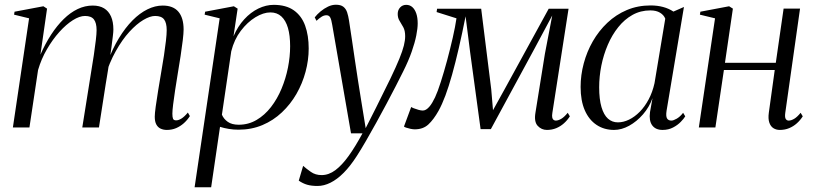

<svg xmlns="http://www.w3.org/2000/svg" viewBox="-20 -539 3444 812"><path d="M179 -502.5 151 -308Q171.5 -354.5 196.2 -392.5Q221 -430.5 249.2 -458.2Q277.5 -486 308.5 -500.8Q339.5 -515.5 372 -515.5Q401 -515.5 420.2 -503.8Q439.5 -492 449.5 -469.5Q459.5 -447 459.5 -414Q459.5 -404.5 457.2 -385.5Q455 -366.5 451.5 -340.5Q448 -314.5 443.5 -284L435 -277Q456 -333.5 483 -377.8Q510 -422 540.5 -452.8Q571 -483.5 603.5 -499.5Q636 -515.5 668 -515.5Q712.5 -515.5 734.5 -489.5Q756.5 -463.5 756.5 -414Q756.5 -398.5 753 -369Q749.5 -339.5 743.8 -302.2Q738 -265 731.5 -226Q725.5 -190.5 720.5 -156.8Q715.5 -123 712.2 -97.2Q709 -71.5 709 -58Q709 -43.5 711.8 -36.8Q714.5 -30 725 -30Q735 -30 747.2 -37.5Q759.5 -45 774.5 -63L783 -48Q772.5 -31.5 757.8 -18.2Q743 -5 725 2.8Q707 10.5 685.5 10.5Q671 10.5 659.2 5Q647.5 -0.5 641 -12.8Q634.5 -25 634.5 -45.5Q634.5 -58.5 638.5 -88Q642.5 -117.5 648.8 -156Q655 -194.5 662 -235Q668.5 -271 673.5 -304.8Q678.5 -338.5 681.8 -366.5Q685 -394.5 685 -411.5Q685 -442 674 -456.8Q663 -471.5 636 -471.5Q614.5 -471.5 586 -454.5Q557.5 -437.5 527.2 -404.5Q497 -371.5 469.8 -323Q442.5 -274.5 423.5 -212L441.5 -273Q439.5 -260 437 -244Q434.5 -228 431.8 -212Q429 -196 427 -183L398.5 0H328L365.5 -235Q371.5 -271 376.8 -305.8Q382 -340.5 385.2 -368.5Q388.5 -396.5 388.5 -411.5Q388.5 -442 377.2 -456.8Q366 -471.5 339.5 -471.5Q316.5 -471.5 288 -453.5Q259.5 -435.5 231 -403.8Q202.5 -372 178.5 -330.8Q154.5 -289.5 141 -243L104.5 0H34.5L103 -461.5L39.5 -477L41.5 -489.5L163.5 -512.5Z M803 253 909 -461.5 845.5 -477 847.5 -489.5 969 -512.5 985 -502.5 967.5 -385.5Q985.5 -427.5 1012.8 -457.2Q1040 -487 1072.5 -502.8Q1105 -518.5 1137.5 -518.5Q1190 -518.5 1222.8 -495.2Q1255.5 -472 1270.5 -430.5Q1285.5 -389 1285.5 -334Q1285.5 -284.5 1272.2 -235.2Q1259 -186 1233.8 -142Q1208.5 -98 1172.2 -63.8Q1136 -29.5 1089.8 -10Q1043.5 9.5 988.5 9.5Q967.5 9.5 947.8 6.2Q928 3 910.5 -2.5L873 253ZM918.5 -54Q926 -36 943.2 -23.8Q960.5 -11.5 989.5 -11.5Q1031 -11.5 1065.2 -31.8Q1099.5 -52 1126 -86.2Q1152.5 -120.5 1170.5 -163.5Q1188.5 -206.5 1197.8 -253Q1207 -299.5 1207 -343.5Q1207 -389 1197.8 -420.8Q1188.5 -452.5 1170 -469.5Q1151.5 -486.5 1123.5 -486.5Q1094 -486.5 1060.2 -466Q1026.5 -445.5 998.5 -408.8Q970.5 -372 958 -322Z M1385 -434Q1381.5 -456 1376.5 -465.2Q1371.5 -474.5 1360.5 -474.5Q1350 -474.5 1339.8 -468Q1329.5 -461.5 1318.5 -451L1311 -465.5Q1321 -478.5 1335.8 -490.8Q1350.5 -503 1367.2 -511Q1384 -519 1400.5 -519Q1421 -519 1432 -510.5Q1443 -502 1448 -487Q1453 -472 1456 -452.5Q1462.5 -410 1468.8 -367.8Q1475 -325.5 1481.2 -283.2Q1487.5 -241 1494 -198.8Q1500.5 -156.5 1507.5 -114L1526.5 3L1570.5 -84Q1607.5 -157.5 1631.5 -207.5Q1655.5 -257.5 1669 -290.8Q1682.5 -324 1688 -346.2Q1693.5 -368.5 1693.5 -386Q1693.5 -409.5 1685.5 -424Q1677.5 -438.5 1669.8 -450.8Q1662 -463 1662 -480Q1662 -496.5 1672.2 -507.5Q1682.5 -518.5 1698 -518.5Q1713 -518.5 1723.8 -509Q1734.5 -499.5 1740.5 -482Q1746.5 -464.5 1746.5 -440Q1746.5 -419 1740.5 -388.8Q1734.5 -358.5 1721.2 -320.5Q1708 -282.5 1685 -236.5Q1672 -210 1653.8 -174.8Q1635.5 -139.5 1614.5 -99.8Q1593.5 -60 1571.2 -20Q1549 20 1528 56.5Q1507 93 1488.5 121.5Q1461.5 163.5 1433.8 191.5Q1406 219.5 1378 233.5Q1350 247.5 1323 247.5Q1297 247.5 1279 242.2Q1261 237 1243.5 225L1262 162.5Q1275.5 174.5 1294.8 188Q1314 201.5 1340 201.5Q1370.5 201.5 1398.5 180.5Q1426.5 159.5 1454.8 120Q1483 80.5 1513 25H1464.5Z M2293 10.5Q2270 10.5 2254 -6.8Q2238 -24 2244.5 -62.5L2284.5 -311.5L2315.5 -473.5L2239.5 -331.5L2056 7H2012.5L1968.5 -316.5L1949 -470Q1934.5 -396.5 1920.2 -335Q1906 -273.5 1892 -223.5Q1878 -173.5 1863.8 -135.2Q1849.5 -97 1834.5 -70Q1814 -33.5 1791.8 -12.8Q1769.5 8 1734 8Q1726.5 8 1716 5.8Q1705.5 3.5 1697.5 0.8Q1689.5 -2 1688.5 -4L1719 -86.5Q1721.5 -84.5 1730.2 -81Q1739 -77.5 1749.8 -74.5Q1760.5 -71.5 1768 -71.5Q1775 -71.5 1781.8 -75.5Q1788.5 -79.5 1795 -86.8Q1801.5 -94 1807.8 -104.5Q1814 -115 1820 -127.5Q1831 -151 1844.2 -192.5Q1857.5 -234 1870.8 -283.2Q1884 -332.5 1894.8 -379.8Q1905.5 -427 1910.5 -461.5L1826.5 -488L1828.5 -502H2015L2057.5 -161.5L2065 -73L2114 -161.5L2300.5 -502H2384.5L2316 -61.5Q2314 -49.5 2315.5 -42.2Q2317 -35 2321.2 -32Q2325.5 -29 2330.5 -29Q2340.5 -29 2353.2 -36.2Q2366 -43.5 2381 -62L2390 -47Q2379.5 -30.5 2365 -17.5Q2350.5 -4.5 2332.5 3Q2314.5 10.5 2293 10.5Z M2799 -70.5Q2795.5 -47.5 2801 -38.2Q2806.5 -29 2819.5 -29Q2828 -29 2842.2 -37.2Q2856.5 -45.5 2869 -62L2878 -47Q2872.5 -37.5 2859.2 -23.8Q2846 -10 2826.5 0.2Q2807 10.5 2782 10.5Q2752.5 10.5 2738.2 -9Q2724 -28.5 2729 -65L2739.5 -124Q2726 -86 2699.5 -55.5Q2673 -25 2640.8 -7.2Q2608.5 10.5 2577 10.5Q2535 10.5 2503 -10.8Q2471 -32 2453.2 -72.5Q2435.5 -113 2435.5 -171.5Q2435.5 -221.5 2448.8 -271Q2462 -320.5 2487.2 -364.5Q2512.5 -408.5 2548.8 -442.8Q2585 -477 2631 -496.5Q2677 -516 2731.5 -516Q2760 -516 2784.2 -509.5Q2808.5 -503 2828 -490L2872.5 -509.5ZM2793.5 -460Q2787.5 -475.5 2771.5 -485.2Q2755.5 -495 2730.5 -495Q2689 -495 2655 -476Q2621 -457 2594.8 -424.2Q2568.5 -391.5 2550.5 -349.5Q2532.5 -307.5 2523.2 -261.5Q2514 -215.5 2514 -170Q2514 -119 2523.8 -86Q2533.5 -53 2551.2 -37.2Q2569 -21.5 2593 -21.5Q2616.5 -21.5 2640.2 -33Q2664 -44.5 2685.5 -66.2Q2707 -88 2723.2 -118.5Q2739.5 -149 2748 -187Z M3301 -61.5Q3298.5 -43 3303 -36Q3307.5 -29 3315.5 -29Q3325.5 -29 3338.2 -36.2Q3351 -43.5 3366 -62L3375 -47Q3364.5 -30.5 3350 -17.5Q3335.5 -4.5 3317.5 3Q3299.5 10.5 3278 10.5Q3262.5 10.5 3250.8 3Q3239 -4.5 3233.5 -20.8Q3228 -37 3231.5 -62.5L3256.5 -243H3041.5L3005.5 0H2935.5L3004 -461.5L2940 -477L2942 -489.5L3063.5 -512.5L3079.5 -502.5L3046 -273.5H3261L3294 -502.5H3363.5Z"/></svg>

Font: Merriweather 144pt Light
Style: Italic
Weight: 300
Italic angle: -7.8°
Version: Version 2.101